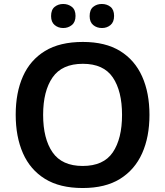

<svg xmlns="http://www.w3.org/2000/svg" viewBox="-20 -936 831 966"><path d="M732 -358Q732 -247 695 -164.5Q658 -82 584 -36Q510 10 396 10Q281 10 206.5 -36Q132 -82 95.5 -165Q59 -248 59 -359Q59 -470 95.5 -552Q132 -634 206.5 -679.5Q281 -725 397 -725Q510 -725 584 -679.5Q658 -634 695 -551.5Q732 -469 732 -358ZM197 -358Q197 -238 244.5 -169.5Q292 -101 396 -101Q501 -101 547.5 -169.5Q594 -238 594 -358Q594 -478 547.5 -546.5Q501 -615 397 -615Q292 -615 244.5 -546.5Q197 -478 197 -358ZM237 -855Q237 -887 255 -901.5Q273 -916 298 -916Q323 -916 341.5 -901.5Q360 -887 360 -856Q360 -825 341.5 -810Q323 -795 298 -795Q273 -795 255 -810Q237 -825 237 -855ZM431 -855Q431 -887 449 -901.5Q467 -916 492 -916Q518 -916 536 -901.5Q554 -887 554 -856Q554 -825 536 -810Q518 -795 493 -795Q467 -795 449 -810Q431 -825 431 -855Z"/></svg>

Font: Noto Sans Sora Sompeng SemiBold
Style: Regular
Weight: 600
Version: Version 2.101